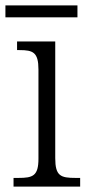

<svg xmlns="http://www.w3.org/2000/svg" viewBox="-26 -689 326 709"><path d="M-6 -625H260V-669H-6ZM24 0H270V-32H253C198 -32 178 -39 178 -105V-536H37V-504H46C96 -504 116 -496 116 -432V-103C116 -39 95 -32 42 -32H24Z"/></svg>

Font: Noto Serif Bengali SemiCondensed Light
Style: Regular
Weight: 300
Width: 4
Designer: Juan Bruce, Universal Thirst, Indian Type Foundry and the Monotype Design Team.
Foundry: Monotype Imaging Inc.
Version: Version 2.003